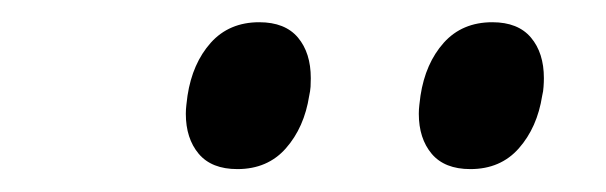

<svg xmlns="http://www.w3.org/2000/svg" viewBox="-20 -761 540 171"><path d="M398.9 -610.4Q376 -610.4 364.5 -624Q353 -637.7 353 -659.7Q353 -663.6 353.5 -667.7Q354 -671.9 354.5 -675.8Q358.9 -704.6 375.2 -722.9Q391.6 -741.2 418.5 -741.2Q441.4 -741.2 452.9 -727.5Q464.4 -713.9 464.4 -691.4Q464.4 -688 464.1 -683.8Q463.9 -679.7 462.9 -675.8Q458.5 -647.5 442.1 -628.9Q425.8 -610.4 398.9 -610.4ZM191.4 -610.4Q168.5 -610.4 157 -624Q145.5 -637.7 145.5 -659.7Q145.5 -663.6 146 -667.7Q146.5 -671.9 147 -675.8Q151.4 -704.6 167.7 -722.9Q184.1 -741.2 210.9 -741.2Q233.9 -741.2 245.4 -727.5Q256.8 -713.9 256.8 -691.4Q256.8 -688 256.6 -683.8Q256.3 -679.7 255.4 -675.8Q251 -647.5 234.6 -628.9Q218.3 -610.4 191.4 -610.4Z"/></svg>

Font: Gelasio
Style: Italic
Weight: 400
Italic angle: -8.5°
Designer: Eben Sorkin
Foundry: Eben Sorkin
Version: Version 1.008